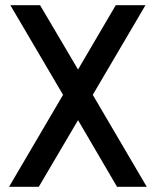

<svg xmlns="http://www.w3.org/2000/svg" viewBox="-20 -720 603 743"><path d="M548 3H433L282 -255L130 3H15L224 -353L20 -700H135L282 -451L428 -700H543L339 -353Z"/></svg>

Font: Railway
Style: Regular
Weight: 400
Version: 1.000